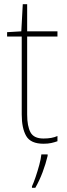

<svg xmlns="http://www.w3.org/2000/svg" viewBox="-20 -744 319 919"><path d="M188 -81Q209 -81 225.5 -84Q242 -87 255 -93V-68Q241 -63 225.5 -59.5Q210 -56 188 -56Q127 -56 105.5 -93Q84 -130 84 -196V-569H14V-590L82 -594L89 -724H110V-594H255V-569H110V-196Q110 -140 126 -110.5Q142 -81 188 -81ZM208 2Q199 40 184 80Q169 120 149 155H133V148Q141 131 150.5 103Q160 75 168 45.5Q176 16 178 -5H208Z"/></svg>

Font: Noto Sans Malayalam UI SemiCondensed Thin
Style: Regular
Weight: 100
Width: 4
Designer: Jelle Bosma - Monotype Design Team
Foundry: Monotype Imaging Inc.
Version: Version 2.104; ttfautohint (v1.8.4.7-5d5b)